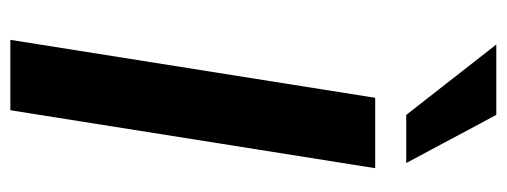

<svg xmlns="http://www.w3.org/2000/svg" viewBox="-324 -655 979 371"><g transform="rotate(90 165.5 -469.5)"><path d="M57 0 169 -705H305L193 0ZM202 -765 66 -939H202L295 -765Z"/></g></svg>

Font: Nunito Sans 7pt
Style: Bold Italic
Weight: 700
Italic angle: -9°
Version: Version 3.101;gftools[0.9.27]